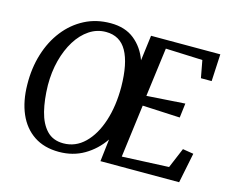

<svg xmlns="http://www.w3.org/2000/svg" viewBox="-105 -902 1283 1063"><g transform="rotate(15 536.5 -371.0)"><path d="M547.5 0 562.5 -128Q519 -64.5 455.2 -27.2Q391.5 10 311 10Q226.5 10 167.8 -29.2Q109 -68.5 78.2 -139.5Q47.5 -210.5 46.5 -306Q45 -399 70 -480.2Q95 -561.5 142.8 -622.5Q190.5 -683.5 257 -718Q323.5 -752.5 405.5 -752.5Q489 -752.5 542.2 -709.5Q595.5 -666.5 620 -597.5L638.5 -743H1035.5L1027.5 -587.5H966L947.5 -687L736 -695.5L699.5 -415L919 -429.5L909 -347L694 -357.5L655 -55L923 -67L971.5 -182.5L1033.5 -172.5L998.5 0ZM322.5 -42Q392.5 -42 444.5 -92.8Q496.5 -143.5 524.8 -230.8Q553 -318 552.5 -427.5Q551 -561 512.2 -630Q473.5 -699 393 -699Q341.5 -699 298.2 -670.2Q255 -641.5 223.2 -590.5Q191.5 -539.5 174.2 -473Q157 -406.5 157.5 -331Q159 -248 175.2 -182.8Q191.5 -117.5 227.2 -79.8Q263 -42 322.5 -42Z"/></g></svg>

Font: Merriweather
Style: Italic
Weight: 400
Italic angle: -7.8°
Designer: Eben Sorkin
Foundry: Eben Sorkin
Version: Version 2.100